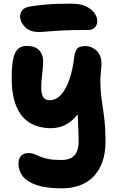

<svg xmlns="http://www.w3.org/2000/svg" viewBox="-20 -769 651 1050"><path d="M320 261Q234 261 181.5 243.5Q129 226 105 195.5Q81 165 81 126Q81 98 95.5 83Q110 68 137 68Q154 68 167.5 73.5Q181 79 199 87Q217 95 244 100.5Q271 106 315 106Q350 106 370.5 94Q391 82 400.5 59.5Q410 37 410 5Q410 -32 408.5 -61.5Q407 -91 406 -120Q405 -149 403.5 -181Q402 -213 402 -253L449 -218Q428 -172 404 -142.5Q380 -113 355 -96.5Q330 -80 305.5 -74Q281 -68 260 -68Q193 -68 144.5 -96.5Q96 -125 70 -186Q44 -247 44 -343Q44 -417 54 -454.5Q64 -492 82.5 -505Q101 -518 126 -518Q159 -518 178.5 -506.5Q198 -495 207 -475.5Q216 -456 216 -432Q215 -398 210.5 -361.5Q206 -325 205.5 -293Q205 -261 214.5 -241Q224 -221 251 -221Q288 -221 316 -253.5Q344 -286 361.5 -340.5Q379 -395 386 -458Q390 -490 402.5 -503.5Q415 -517 445 -517Q465 -517 482 -509.5Q499 -502 512 -488Q525 -474 531 -452Q537 -430 534 -400Q528 -350 529 -311.5Q530 -273 534 -239.5Q538 -206 543.5 -171.5Q549 -137 553 -94.5Q557 -52 557 5Q557 70 539 118.5Q521 167 489.5 198.5Q458 230 414.5 245.5Q371 261 320 261ZM192 -594Q143 -594 116.5 -621.5Q90 -649 90 -679Q90 -697 101.5 -713Q113 -729 153 -735Q195 -741 228.5 -744Q262 -747 296 -748Q330 -749 369 -749Q422 -749 453 -733Q484 -717 498 -695.5Q512 -674 512 -655Q512 -632 498.5 -618.5Q485 -605 462 -605Q377 -605 325 -602.5Q273 -600 242 -597Q211 -594 192 -594Z"/></svg>

Font: Shantell Sans
Style: Bold
Weight: 700
Designer: Stephen Nixon, Anya Danilova, Shantell Martin
Foundry: Arrow Type
Version: Version 1.011;[c5ecc13dd]